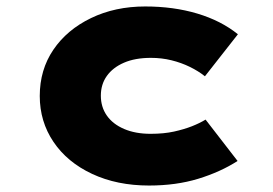

<svg xmlns="http://www.w3.org/2000/svg" viewBox="-20 -564 844 594"><path d="M441 10Q342 10 265 -26Q188 -62 145.5 -125Q103 -188 103 -267Q103 -348 145 -410Q187 -472 261.5 -508Q336 -544 429 -544Q517 -544 590.5 -522Q664 -500 716 -458L614 -328Q594 -344 567.5 -357Q541 -370 510.5 -377.5Q480 -385 447 -385Q398 -385 363.5 -370Q329 -355 310.5 -329Q292 -303 292 -268Q292 -233 310.5 -206.5Q329 -180 364 -165Q399 -150 446 -150Q487 -150 518.5 -157Q550 -164 574 -173.5Q598 -183 616 -194L715 -66Q662 -32 593.5 -11Q525 10 441 10Z"/></svg>

Font: Lexend Peta ExtraBold
Style: Regular
Weight: 800
Version: Version 1.007